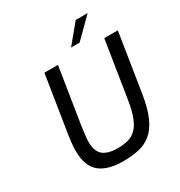

<svg xmlns="http://www.w3.org/2000/svg" viewBox="-212 -1076 1153 1228"><g transform="rotate(-30 364.0 -461.5)"><path d="M341 6Q227 6 168 -42.5Q109 -91 109 -205Q109 -231 112.5 -265Q116 -299 122 -334L186 -737H286L220 -320Q216 -290 212.5 -262Q209 -234 209 -212Q209 -142 244.5 -113Q280 -84 352 -84Q395 -84 428.5 -93Q462 -102 487.5 -126.5Q513 -151 531.5 -197.5Q550 -244 562 -320L628 -737H728L660 -306Q644 -206 616 -144Q588 -82 548 -49.5Q508 -17 456.5 -5.5Q405 6 341 6ZM414 -791 528 -929H616L477 -791Z"/></g></svg>

Font: Exo Thin Medium
Style: Italic
Weight: 500
Italic angle: -9°
Version: Version 2.000